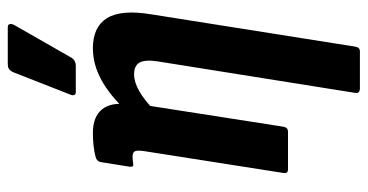

<svg xmlns="http://www.w3.org/2000/svg" viewBox="-246 -515 946 494"><g transform="rotate(-90 227.0 -268.0)"><path d="M247 185Q233 185 235 173L316 -335Q321 -368 313 -382Q305 -396 283 -396Q263 -396 240 -383Q217 -370 190 -344L187 -414Q228 -458 268 -480Q308 -502 350 -502Q405 -502 427.5 -465.5Q450 -429 437 -351L354 173Q352 185 342 185ZM38 0Q27 0 29 -12L85 -369Q88 -389 84.5 -394.5Q81 -400 71 -400Q67 -400 62 -399.5Q57 -399 51 -398Q44 -397 45 -407L57 -482Q59 -492 70 -495Q86 -499 101 -500.5Q116 -502 132 -502Q174 -502 193 -478Q212 -454 205 -409L202 -392L204 -371L148 -12Q146 0 135 0ZM237 -546Q231 -546 229.5 -550.5Q228 -555 231 -561L289 -709Q293 -716 297.5 -718.5Q302 -721 309 -721H403Q411 -721 412 -716Q413 -711 410 -705L326 -558Q319 -546 304 -546Z"/></g></svg>

Font: Sofia Sans Condensed ExtraBold
Style: Italic
Weight: 800
Italic angle: -9°
Version: Version 4.100